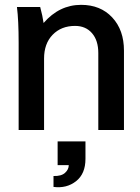

<svg xmlns="http://www.w3.org/2000/svg" viewBox="-20 -537 579 793"><path d="M146 -508Q156 -471 160 -442Q225 -517 315 -517Q395 -517 443.5 -465Q492 -413 492 -328V0H386V-318Q386 -370 360 -400Q334 -430 290 -430Q233 -430 197.5 -393.5Q162 -357 162 -295V0H57V-360Q57 -453 50 -508ZM201 235V190Q233 191 248.5 177Q264 163 264 145H218V47H333V119Q333 181 294 211.5Q255 242 201 235Z"/></svg>

Font: LT Superior Semi-bold
Style: Regular
Weight: 600
Designer: Daniel Lyons
Foundry: LyonsType
Version: Version 1.0